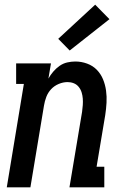

<svg xmlns="http://www.w3.org/2000/svg" viewBox="-20 -801 540 821"><path d="M9 0 82 -442H49V-530H198L187 -465Q196 -481 208 -495Q220 -509 235 -519.5Q250 -530 267.5 -534Q285 -538 302 -538Q328 -538 352.5 -529Q377 -520 394 -502.5Q411 -485 420.5 -462Q430 -439 433.5 -413.5Q437 -388 435.5 -361.5Q434 -335 430 -309L393 -88H426V0H277L331 -323Q333 -337 334 -351.5Q335 -366 334 -379.5Q333 -393 329 -406Q325 -419 316.5 -429.5Q308 -440 295.5 -445Q283 -450 269 -450Q250 -450 231 -442Q212 -434 198.5 -419.5Q185 -405 178 -386.5Q171 -368 168 -349L110 0ZM278 -585 229 -635 387 -781 448 -719Z"/></svg>

Font: Iosevka Slab Semibold
Style: Italic
Weight: 600
Italic angle: -9°
Monospace: yes
Designer: Belleve Invis
Foundry: Belleve Invis
Version: Version 11.1.1; ttfautohint (v1.8.3)